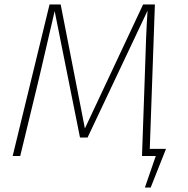

<svg xmlns="http://www.w3.org/2000/svg" viewBox="-20 -702 846 864"><path d="M654 -32H727L658 142H632L681 0H619L631 -341Q637 -553 644 -654L374 -83H340L226 -652Q225 -647 155 -347L71 0H37L203 -682H253L362 -124L624 -682H677Z"/></svg>

Font: Fira Sans UltraLight
Style: Italic
Weight: 200
Italic angle: -8°
Designer: Carrois Corporate & Edenspiekermann AG
Foundry: Carrois Corporate GbR & Edenspiekermann AG
Version: Version 4.203;PS 004.203;hotconv 1.0.88;makeotf.lib2.5.64775